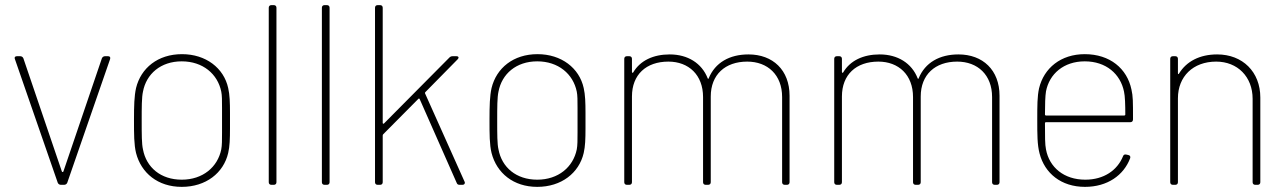

<svg xmlns="http://www.w3.org/2000/svg" viewBox="-20 -720 5015 748"><path d="M217 0H230C235 0 240 -3 242 -8L409 -490C411 -497 408 -501 401 -501H389C384 -501 379 -498 377 -493L227 -52C226 -49 222 -49 221 -52L71 -493C69 -498 64 -501 59 -501H46C40 -501 37 -498 37 -494C37 -493 38 -491 38 -490L205 -8C207 -3 212 0 217 0Z M688 8C782 8 851 -46 869 -124C875 -150 876 -179 876 -219C876 -229 876 -239 876 -251C876 -262 876 -272 876 -281C876 -320 875 -351 869 -377C852 -455 782 -509 689 -509C595 -509 529 -455 510 -377C503 -345 502 -309 502 -252C502 -197 502 -157 510 -124C530 -46 595 8 688 8ZM688 -20C606 -20 550 -68 537 -138C532 -159 532 -196 532 -251C532 -301 532 -341 537 -363C550 -432 606 -481 688 -481C770 -481 828 -432 842 -363C845 -349 845 -328 845 -299C845 -285 845 -269 845 -251C845 -234 845 -218 845 -204C845 -175 845 -153 842 -138C828 -69 770 -20 688 -20Z M1037 0H1047C1053 0 1057 -4 1057 -10V-690C1057 -696 1053 -700 1047 -700H1037C1031 -700 1027 -696 1027 -690V-10C1027 -4 1031 0 1037 0Z M1244 0H1254C1260 0 1264 -4 1264 -10V-690C1264 -696 1260 -700 1254 -700H1244C1238 -700 1234 -696 1234 -690V-10C1234 -4 1238 0 1244 0Z M1451 0H1461C1467 0 1471 -4 1471 -10V-192C1471 -194 1472 -196 1473 -197L1610 -335C1612 -337 1614 -336 1615 -334L1759 -8C1761 -2 1765 0 1770 0H1782C1787 0 1791 -3 1791 -8C1791 -9 1791 -10 1790 -12L1636 -356C1635 -358 1636 -360 1637 -361L1763 -489C1769 -495 1767 -501 1758 -501H1743C1738 -501 1734 -499 1731 -496L1476 -239C1474 -237 1471 -238 1471 -241V-690C1471 -696 1467 -700 1461 -700H1451C1445 -700 1441 -696 1441 -690V-10C1441 -4 1445 0 1451 0Z M2073 8C2167 8 2236 -46 2254 -124C2260 -150 2261 -179 2261 -219C2261 -229 2261 -239 2261 -251C2261 -262 2261 -272 2261 -281C2261 -320 2260 -351 2254 -377C2237 -455 2167 -509 2074 -509C1980 -509 1914 -455 1895 -377C1888 -345 1887 -309 1887 -252C1887 -197 1887 -157 1895 -124C1915 -46 1980 8 2073 8ZM2073 -20C1991 -20 1935 -68 1922 -138C1917 -159 1917 -196 1917 -251C1917 -301 1917 -341 1922 -363C1935 -432 1991 -481 2073 -481C2155 -481 2213 -432 2227 -363C2230 -349 2230 -328 2230 -299C2230 -285 2230 -269 2230 -251C2230 -234 2230 -218 2230 -204C2230 -175 2230 -153 2227 -138C2213 -69 2155 -20 2073 -20Z M2896 -508C2822 -508 2766 -476 2741 -415C2740 -412 2738 -412 2737 -415C2714 -474 2659 -508 2589 -508C2525 -508 2474 -484 2447 -438C2445 -435 2442 -436 2442 -440V-491C2442 -497 2438 -501 2432 -501H2422C2416 -501 2412 -497 2412 -491V-10C2412 -4 2416 0 2422 0H2432C2438 0 2442 -4 2442 -10V-344C2442 -429 2497 -480 2584 -480C2663 -480 2719 -428 2719 -342V-10C2719 -4 2723 0 2729 0H2739C2745 0 2749 -4 2749 -10V-344C2749 -429 2805 -480 2891 -480C2971 -480 3027 -428 3027 -342V-10C3027 -4 3031 0 3037 0H3046C3052 0 3056 -4 3056 -10V-347C3056 -447 2991 -508 2896 -508Z M3714 -508C3640 -508 3584 -476 3559 -415C3558 -412 3556 -412 3555 -415C3532 -474 3477 -508 3407 -508C3343 -508 3292 -484 3265 -438C3263 -435 3260 -436 3260 -440V-491C3260 -497 3256 -501 3250 -501H3240C3234 -501 3230 -497 3230 -491V-10C3230 -4 3234 0 3240 0H3250C3256 0 3260 -4 3260 -10V-344C3260 -429 3315 -480 3402 -480C3481 -480 3537 -428 3537 -342V-10C3537 -4 3541 0 3547 0H3557C3563 0 3567 -4 3567 -10V-344C3567 -429 3623 -480 3709 -480C3789 -480 3845 -428 3845 -342V-10C3845 -4 3849 0 3855 0H3864C3870 0 3874 -4 3874 -10V-347C3874 -447 3809 -508 3714 -508Z M4208 -20C4125 -20 4068 -68 4055 -138C4051 -156 4051 -190 4051 -240C4051 -243 4053 -244 4055 -244H4384C4390 -244 4394 -248 4394 -255C4394 -327 4394 -344 4388 -371C4371 -453 4304 -509 4206 -509C4113 -509 4047 -455 4028 -376C4021 -344 4021 -309 4021 -252C4021 -196 4021 -156 4030 -122C4050 -45 4114 8 4207 8C4294 8 4358 -37 4383 -104C4385 -110 4382 -115 4376 -116L4367 -118C4361 -119 4357 -117 4355 -111C4333 -57 4281 -20 4208 -20ZM4206 -481C4289 -481 4345 -432 4359 -363C4363 -346 4364 -311 4364 -274C4364 -271 4362 -270 4360 -270H4055C4053 -270 4051 -271 4051 -274C4051 -313 4052 -346 4055 -364C4068 -432 4124 -481 4206 -481Z M4722 -508C4654 -508 4602 -481 4573 -433C4571 -430 4569 -431 4569 -435V-491C4569 -497 4565 -501 4559 -501H4549C4543 -501 4539 -497 4539 -491V-10C4539 -4 4543 0 4549 0H4559C4565 0 4569 -4 4569 -10V-337C4569 -422 4628 -480 4718 -480C4801 -480 4860 -421 4860 -335V-10C4860 -4 4864 0 4870 0H4880C4886 0 4890 -4 4890 -10V-340C4890 -440 4821 -508 4722 -508Z"/></svg>

Font: Barlow Thin
Style: Regular
Weight: 250
Designer: Jeremy Tribby
Foundry: Tribby Type
Version: Version 1.422;hotconv 1.0.109;makeotfexe 2.5.65596